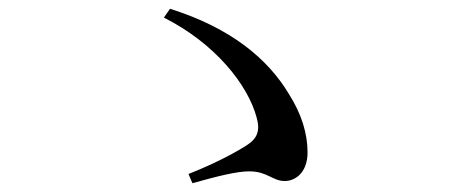

<svg xmlns="http://www.w3.org/2000/svg" viewBox="-20 -574 1040 437"><path d="M409 -178 418 -157C475 -173 519 -184 547 -184C589 -184 600 -162 628 -162C653 -162 680 -182 680 -227C680 -269 667 -314 637 -361C590 -439 507 -510 367 -554L353 -534C470 -475 544 -381 564 -307C573 -276 565 -258 541 -243C513 -225 465 -200 409 -178Z"/></svg>

Font: Noto Serif TC Medium
Style: Regular
Weight: 500
Designer: Ryoko NISHIZUKA 西塚涼子 (kana & ideographs); Frank Grießhammer (Latin, Greek & Cyrillic); Wenlong ZHANG 张文龙 (bopomofo); San
Foundry: Adobe
Version: Version 2.001;hotconv 1.1.0;makeotfexe 2.6.0